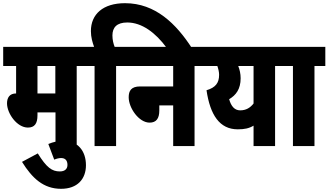

<svg xmlns="http://www.w3.org/2000/svg" viewBox="-20 -916 2060 1204"><path d="M461 -502H529V-622H0V-502H81V-330C39 -330 24 -302 24 -268C24 -205 86 -116 155 -116C196 -116 215 -140 215 -193V-211H328V0H461ZM327 -502V-330H215V-502Z M283 -13 320 85C334 79 350 75 363 75C388 75 403 89 403 118C403 143 387 159 355 159C306 159 272 135 217 46L118 99C182 202 253 268 363 268C466 268 519 206 519 120C519 30 467 -33 379 -33C345 -33 314 -26 283 -13Z M573 -502V0H708V-502H776V-622H699C691 -642 685 -666 685 -694C685 -744 713 -775 778 -775C869 -775 955 -712 1026 -615H1183C1085 -766 955 -896 764 -896C626 -896 550 -827 550 -721C550 -682 560 -650 570 -622H517V-502Z M764 -622V-502H1066V-374H859C802 -374 787 -346 787 -306C787 -239 851 -147 918 -147C960 -147 979 -173 979 -223V-255H1066V0H1200V-502H1268V-622Z M1773 -622H1256V-502H1343C1349 -485 1354 -464 1354 -447C1354 -396 1332 -367 1275 -350C1298 -195 1357 -105 1471 -105C1513 -105 1542 -111 1570 -128V0H1705V-502H1773ZM1417 -294C1460 -319 1489 -358 1489 -425C1489 -454 1483 -479 1474 -502H1570V-267C1549 -240 1523 -224 1486 -224C1451 -224 1429 -250 1417 -294Z M1952 -502H2020V-622H1761V-502H1817V0H1952Z"/></svg>

Font: Noto Sans Devanagari UI ExtraCondensed ExtraBold
Style: Regular
Weight: 800
Width: 2
Designer: Jelle Bosma - Monotype Design Team
Foundry: Monotype Imaging Inc.
Version: Version 2.003